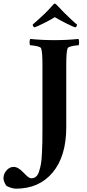

<svg xmlns="http://www.w3.org/2000/svg" viewBox="-142 -870 499 1102"><path d="M290 -712.9Q280.3 -714.8 237.3 -736.3Q194.3 -757.8 172.9 -771.5Q151.4 -757.8 109.4 -736.8Q67.4 -715.8 55.7 -712.9Q45.9 -717.8 45.9 -729.5Q56.6 -737.3 116.2 -793Q128.9 -804.7 160.2 -839.8Q168 -849.6 172.9 -849.6Q175.8 -849.6 185.5 -839.8Q209 -814.5 226.6 -796.9Q281.2 -743.2 299.8 -729.5Q299.8 -715.8 290 -712.9ZM170.9 -639.6Q242.2 -639.6 308.6 -646.5Q311.5 -641.6 312 -628.4Q312.5 -615.2 308.6 -610.4Q251 -605.5 246.1 -592.8Q238.3 -573.2 238.3 -501V-139.6Q238.3 26.4 160.6 119.6Q83 212.9 -50.8 212.9Q-63.5 212.9 -81.5 207Q-99.6 201.2 -106.4 195.3Q-122.1 170.9 -122.1 153.3Q-122.1 127.9 -104.5 107.9Q-86.9 87.9 -63.5 87.9Q-38.1 87.9 -7.8 120.1Q-5.9 122.1 0 127.9Q5.9 133.8 8.3 136.2Q10.7 138.7 15.6 142.6Q20.5 146.5 23.4 148.4Q26.4 150.4 30.3 151.9Q34.2 153.3 38.1 153.3Q52.7 153.3 64 144.5Q75.2 135.7 82 114.7Q88.9 93.8 92.8 72.3Q96.7 50.8 98.6 13.2Q100.6 -24.4 101.1 -53.2Q101.6 -82 101.6 -131.8V-501Q101.6 -573.2 93.8 -592.8Q88.9 -605.5 31.2 -610.4Q27.3 -615.2 27.8 -628.4Q28.3 -641.6 31.2 -646.5Q97.7 -639.6 170.9 -639.6Z"/></svg>

Font: Crimson
Style: Bold
Weight: 700
Version: Version 0.8 ; ttfautohint (v1.00) -l 8 -r 50 -G 200 -x 14 -D